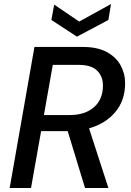

<svg xmlns="http://www.w3.org/2000/svg" viewBox="-20 -933 649 953"><path d="M28 0 151 -700H390Q463 -700 509.5 -675Q556 -650 578.5 -609Q601 -568 601 -520Q601 -435 552.5 -377Q504 -319 422 -296L518 0H402L316 -282H184L134 0ZM198 -362H327Q401 -362 446 -400.5Q491 -439 491 -509Q491 -553 462.5 -582Q434 -611 370 -611H242ZM362 -751 235 -834 249 -910 373 -826 531 -913 518 -834Z"/></svg>

Font: DeepMind Sans Medium
Style: Italic
Weight: 500
Italic angle: -10°
Designer: Jonny Pinhorn / Modifications: Colophon Foundry
Foundry: Colophon Foundry
Version: Version 1.002; ttfautohint (v1.8.2)